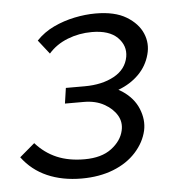

<svg xmlns="http://www.w3.org/2000/svg" viewBox="-51 -461 467 507"><g transform="rotate(-5 183.0 -207.5)"><path d="M146 8Q95 8 55 -9.5Q15 -27 -11 -62L29 -96Q53 -69 84.5 -55.5Q116 -42 158 -42Q203 -42 229.5 -62Q256 -82 262 -109Q267 -131 256 -149.5Q245 -168 222.5 -180.5Q200 -193 169 -193H119L125 -234H175Q221 -234 253 -251.5Q285 -269 291 -302Q296 -331 274 -353Q252 -375 206 -375Q172 -375 141.5 -363Q111 -351 91 -328L62 -365Q82 -386 108.5 -398.5Q135 -411 164 -417Q193 -423 220 -423Q271 -423 301.5 -404.5Q332 -386 343.5 -359Q355 -332 347 -303Q339 -273 317 -251Q295 -229 263 -217Q231 -205 193 -205L196 -230Q243 -231 273 -211Q303 -191 315 -161.5Q327 -132 321 -104Q314 -73 290.5 -47Q267 -21 230 -6.5Q193 8 146 8Z"/></g></svg>

Font: Ysabeau Office
Style: Italic
Weight: 400
Italic angle: -12°
Designer: Christian Thalmann (Catharsis Fonts)
Version: Version 2.001;gftools[0.9.30]; featfreeze: tnum,lnum,ss02